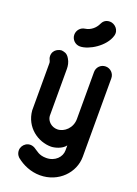

<svg xmlns="http://www.w3.org/2000/svg" viewBox="-198 -942 890 1251"><g transform="rotate(20 246.5 -316.5)"><path d="M147 -706C147 -673 174 -646 207 -646C269 -646 371 -709 394 -787C408 -832 369 -865 337 -865C304 -865 290 -846 282 -829C268 -798 237 -771 199 -766C169 -762 147 -736 147 -706ZM351 -195C351 -133 302 -88 253 -88C214 -88 181 -117 178 -153V-479C178 -500 174 -525 160 -547C142 -578 122 -578 106 -581C91 -581 46 -569 46 -521C46 -500 56 -496 58 -479V-148C68 -33 164 32 253 32C276 32 328 20 351 -12V23C351 68 311 112 249 112C198 112 181 90 155 75C110 50 65 85 65 126C65 154 83 170 87 173C128 206 185 232 249 232C378 232 471 133 471 23V-521C471 -554 444 -581 411 -581C377 -581 351 -554 351 -521Z"/></g></svg>

Font: LS
Style: Bold
Weight: 700
Designer: BSozoo
Foundry: BSozoo
Version: Version 001.000